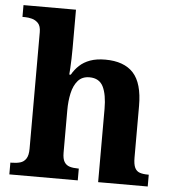

<svg xmlns="http://www.w3.org/2000/svg" viewBox="-54 -809 774 859"><g transform="rotate(5 333.5 -380.0)"><path d="M19.7 0V-53H25.4Q46.7 -53 63.4 -57.7Q80.2 -62.4 90 -77.4Q99.9 -92.3 99.9 -122.1V-645.9Q99.9 -673 87.8 -685.8Q75.7 -698.6 59.2 -702.8Q42.8 -707 28.9 -707H16.8V-760H252.5V-587.6Q252.5 -564.3 251.8 -540.8Q251 -517.2 250 -498Q249 -478.8 247.9 -468.3H254.6Q267.9 -492 287.4 -510.1Q306.8 -528.3 335.2 -538.6Q363.6 -548.9 402.8 -548.9Q487 -548.9 529.1 -503.3Q571.1 -457.6 571.1 -355.8V-123.9Q571.1 -93.4 578.5 -78.2Q585.9 -63 600.8 -58Q615.6 -53 637.6 -53H641.2V0H418.5V-328.8Q418.5 -393.2 401 -428.6Q383.4 -464 339.2 -464Q306.4 -464 287.5 -442.3Q268.6 -420.5 260.8 -385.2Q253 -349.9 253 -309V-118.3Q253 -90.4 261.6 -76.5Q270.2 -62.6 285.8 -57.8Q301.4 -53 323.4 -53H327V0Z"/></g></svg>

Font: Noto Serif Malayalam
Style: Regular
Weight: 400
Designer: Indian type Foundry, Jelle Bosma, Monotype Design Team
Foundry: Monotype Imaging Inc.
Version: Version 2.103